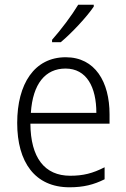

<svg xmlns="http://www.w3.org/2000/svg" viewBox="-20 -785 536 815"><path d="M378 -757V-765H312C285 -720 240 -660 201 -616V-606H238C285 -645 349 -714 378 -757ZM259 -542C126 -542 53 -429 53 -263C53 -97 128 10 275 10C334 10 378 -1 424 -24V-75C373 -49 333 -39 278 -39C169 -39 110 -116 109 -260H445V-300C445 -437 384 -542 259 -542ZM258 -494C348 -494 389 -415 389 -306H111C119 -430 173 -494 258 -494Z"/></svg>

Font: Noto Sans Gujarati UI SemiCondensed Light
Style: Regular
Weight: 300
Width: 4
Designer: Jelle Bosma - Monotype Design Team, Universal Thirst
Foundry: Monotype Imaging Inc.
Version: Version 2.106